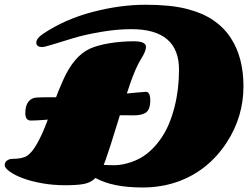

<svg xmlns="http://www.w3.org/2000/svg" viewBox="-59 -790 1078 829"><path d="M519 -292 391.6 -293Q343.8 -293 229.5 -281.2Q115.2 -269.5 74.2 -269.5Q50.3 -269.5 50.3 -301.5Q50.3 -333.5 63.5 -350.6Q76.7 -367.7 99.6 -368.9Q122.6 -370.1 152.3 -370.1L256.8 -369.6Q317.9 -369.6 432.1 -380.9Q546.4 -392.1 570.8 -393.6Q589.8 -393.6 589.8 -356.4Q589.8 -314.9 568.4 -302.2Q550.3 -292 519 -292ZM508.3 -664.1Q446.3 -664.1 376.2 -652.1Q306.2 -640.1 258.3 -625.5Q210.4 -610.8 171.4 -598.9Q132.3 -586.9 124.5 -586.9Q97.7 -586.9 97.7 -605.7Q97.7 -624.5 127 -644Q221.2 -707 340.6 -738.3Q460 -769.5 569.1 -769.5Q678.2 -769.5 747.8 -751.5Q817.4 -733.4 862.8 -702.1Q908.2 -670.9 937.5 -626Q992.2 -542.5 992.2 -417.5Q992.2 -285.6 919.9 -174.8Q840.3 -53.2 709.5 -5.9Q638.2 19.5 556.6 19.5Q426.8 19.5 353.5 -21.5Q333 -1.5 303.7 4.2Q274.4 9.8 222.7 9.8Q170.9 9.8 123.8 1.5Q76.7 -6.8 41.5 -19.8Q6.3 -32.7 -16.1 -48.6Q-38.6 -64.5 -38.6 -77.1Q-38.6 -89.8 -28.6 -96.9Q-18.6 -104 -5.9 -104Q38.1 -104 58.8 -117.9Q79.6 -131.8 101.3 -170.4Q123 -209 141.6 -258.3Q160.2 -307.6 176.5 -353Q192.9 -398.4 213.9 -444.8Q259.3 -546.9 327.6 -579.1Q361.3 -594.7 413.6 -603.3Q465.8 -611.8 518.6 -611.8Q571.3 -611.8 571.3 -587.4Q571.3 -568.8 549.1 -533.7Q526.9 -498.5 501.5 -424.8Q476.1 -351.1 445.1 -249Q414.1 -147 397 -99.6L388.7 -78.1Q403.8 -76.7 436 -76.7Q468.3 -76.7 508.1 -90.3Q547.9 -104 577.1 -127.7Q606.4 -151.4 630.1 -183.6Q653.8 -215.8 669.2 -252.2Q684.6 -288.6 694.8 -329.1Q713.9 -403.8 713.9 -489.3Q713.9 -664.1 508.3 -664.1Z"/></svg>

Font: Sonsie One
Style: Regular
Weight: 400
Designer: Riccardo De Franceschi
Foundry: Sorkin Type Co
Version: Version 1.003